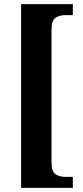

<svg xmlns="http://www.w3.org/2000/svg" viewBox="-20 -780 403 928"><path d="M82 128V-760H332V-707H297Q269 -707 249 -694.5Q229 -682 229 -635V3Q229 50 249 62.5Q269 75 297 75H332V128Z"/></svg>

Font: Noto Serif ExtraCondensed ExtraBold
Style: Regular
Weight: 800
Width: 2
Designer: Monotype Design Team
Foundry: Monotype Imaging Inc.
Version: Version 2.013; ttfautohint (v1.8.4.7-5d5b)